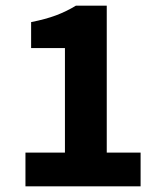

<svg xmlns="http://www.w3.org/2000/svg" viewBox="-20 -655 568 675"><path d="M69.5 0V-118.6H208.3V-486.1H89.4V-577.3Q140.6 -587.4 177.1 -601.1Q213.6 -614.8 246.9 -635.1H355.3V-118.6H474.3V0Z"/></svg>

Font: Source Sans 3
Style: Regular
Weight: 200
Designer: Paul D. Hunt
Foundry: Adobe
Version: Version 3.046;hotconv 1.0.118;makeotfexe 2.5.65603